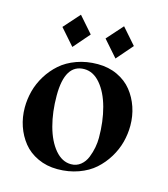

<svg xmlns="http://www.w3.org/2000/svg" viewBox="-107 -785 772 882"><g transform="rotate(15 278.5 -344.5)"><path d="M101.1 -625 168.9 -701.2 235.8 -625 168.9 -547.9ZM306.2 -625 374 -701.2 440.9 -625 374 -547.9ZM520 -267.1Q520 -227.5 509.8 -188.5Q499.5 -149.4 477.3 -113Q455.1 -76.7 423.8 -48.8Q392.6 -21 346.7 -4.4Q300.8 12.2 247.1 12.2Q195.8 12.2 153.6 -7.6Q111.3 -27.3 84.7 -60.5Q58.1 -93.8 43.9 -135.5Q29.8 -177.2 29.8 -223.1Q29.8 -262.7 40 -301.8Q50.3 -340.8 72.5 -377Q94.7 -413.1 126.2 -440.9Q157.7 -468.8 203.6 -485.4Q249.5 -502 303.2 -502Q355 -502 397 -482.2Q439 -462.4 465.3 -429.4Q491.7 -396.5 505.9 -354.7Q520 -313 520 -267.1ZM249 -463.9Q157.2 -463.9 157.2 -314Q157.2 -235.8 174.8 -170.4Q192.4 -105 225.8 -65.4Q259.3 -25.9 301.8 -25.9Q328.1 -25.9 347.4 -41.5Q366.7 -57.1 376.5 -81.8Q386.2 -106.4 390.6 -130.1Q395 -153.8 395 -175.8Q395 -253.9 377.2 -319.3Q359.4 -384.8 325.7 -424.3Q292 -463.9 249 -463.9Z"/></g></svg>

Font: Bluu Next
Style: Bold
Weight: 700
Designer: Jean-Baptiste Morizot, Igor Stepanchenko (Cyrillic)
Foundry: Igor Stepanchenko
Version: Version 1.005